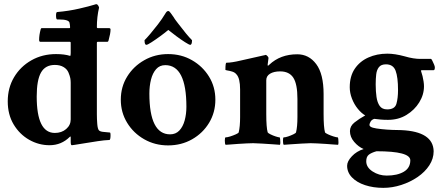

<svg xmlns="http://www.w3.org/2000/svg" viewBox="-20 -699 2156 932"><path d="M220.7 5.9Q168 5.9 121.6 -20.5Q75.2 -46.9 46.4 -94.7Q17.6 -142.6 17.6 -207Q17.6 -272.5 48.3 -324.2Q79.1 -376 132.3 -406.2Q185.5 -436.5 252 -436.5Q293 -436.5 320.3 -427.7Q323.2 -427.7 323.2 -441.4V-492.2Q323.2 -496.1 319.3 -496.1H175.8Q169.9 -496.1 169.9 -505.9Q169.9 -529.3 177.7 -557.6Q178.7 -562.5 183.6 -562.5H317.4Q320.3 -562.5 320.3 -566.4Q319.3 -574.2 319.3 -578.1Q319.3 -582 317.4 -588.9Q313.5 -604.5 266.6 -604.5H257.8Q252 -604.5 252 -624Q252 -640.6 257.8 -640.6Q314.5 -645.5 364.7 -657.2Q415 -668.9 436.5 -675.8L446.3 -678.7H448.2Q452.1 -678.7 456.1 -672.9Q460 -667 460.9 -662.1Q450.2 -617.2 450.2 -567.4Q450.2 -562.5 455.1 -562.5H508.8Q516.6 -562.5 516.6 -555.7Q516.6 -537.1 506.8 -502Q504.9 -498 504.9 -498Q502.9 -496.1 502 -496.1H455.1Q450.2 -496.1 450.2 -491.2V-143.6Q450.2 -122.1 452.1 -97.2Q454.1 -72.3 460.9 -65.4Q468.8 -59.6 478.5 -59.1Q488.3 -58.6 503.9 -56.6L513.7 -55.7Q516.6 -54.7 516.6 -43.9Q516.6 -19.5 510.7 -19.5Q486.3 -18.6 454.6 -13.7Q422.9 -8.8 392.6 -3.9Q362.3 1 343.8 3.9L329.1 5.9Q323.2 6.8 323.2 -10.7V-31.2Q323.2 -39.1 319.3 -35.2Q278.3 5.9 220.7 5.9ZM246.1 -53.7Q279.3 -53.7 301.3 -72.8Q323.2 -91.8 323.2 -119.1V-296.9Q323.2 -308.6 321.3 -319.3Q319.3 -330.1 312.5 -346.7Q305.7 -363.3 288.6 -373.5Q271.5 -383.8 246.1 -383.8Q200.2 -383.8 179.2 -347.2Q158.2 -310.5 158.2 -230.5Q158.2 -53.7 246.1 -53.7Z M795.9 6.8Q732.4 6.8 680.2 -22.9Q627.9 -52.7 597.2 -103Q566.4 -153.3 566.4 -214.8Q566.4 -277.3 597.2 -327.1Q627.9 -377 680.2 -406.7Q732.4 -436.5 795.9 -436.5Q860.4 -436.5 912.1 -406.7Q963.9 -377 994.6 -327.1Q1025.4 -277.3 1025.4 -214.8Q1025.4 -153.3 995.1 -103Q964.8 -52.7 912.6 -22.9Q860.4 6.8 795.9 6.8ZM805.7 -46.9Q833 -46.9 850.6 -65.4Q868.2 -84 876.5 -114.7Q884.8 -145.5 884.8 -180.7Q884.8 -382.8 782.2 -382.8Q754.9 -382.8 737.8 -363.3Q720.7 -343.8 712.9 -312.5Q705.1 -281.2 705.1 -245.1Q705.1 -46.9 805.7 -46.9ZM690.4 -481.4Q681.6 -481.4 681.6 -503.9Q705.1 -527.3 746.1 -580.1Q766.6 -606.4 784.2 -635.7Q790 -645.5 796.9 -645.5Q801.8 -645.5 808.6 -635.7L823.2 -615.2Q828.1 -606.4 834 -599.1Q839.8 -591.8 844.7 -585Q866.2 -556.6 882.8 -536.6Q899.4 -516.6 912.1 -503.9Q912.1 -481.4 903.3 -481.4Q898.4 -481.4 878.4 -494.1Q858.4 -506.8 835.4 -523.9Q812.5 -541 796.9 -553.7Q782.2 -541 758.8 -523.9Q735.4 -506.8 715.8 -494.1Q696.3 -481.4 690.4 -481.4Z M1075.2 3.9Q1071.3 0 1071.3 -16.6Q1071.3 -32.2 1075.2 -32.2Q1083 -32.2 1097.2 -36.6Q1111.3 -41 1124.5 -46.9Q1137.7 -52.7 1138.7 -56.6Q1145.5 -84 1145.5 -130.9V-264.6Q1145.5 -319.3 1127.9 -337.9Q1120.1 -347.7 1106.9 -351.6Q1093.8 -355.5 1084 -356.9Q1074.2 -358.4 1074.2 -360.4Q1074.2 -394.5 1079.1 -394.5Q1104.5 -394.5 1151.4 -405.8Q1198.2 -417 1257.8 -429.7L1262.7 -430.7Q1263.7 -431.6 1266.6 -431.6L1268.6 -432.6Q1273.4 -432.6 1278.8 -426.3Q1284.2 -419.9 1283.2 -416L1279.3 -385.7Q1279.3 -380.9 1280.3 -379.9Q1282.2 -379.9 1287.1 -384.8Q1340.8 -435.5 1422.9 -435.5Q1479.5 -435.5 1515.1 -387.7Q1550.8 -339.8 1550.8 -242.2V-145.5Q1550.8 -81.1 1557.6 -56.6Q1559.6 -52.7 1572.3 -46.9Q1585 -41 1599.1 -36.6Q1613.3 -32.2 1619.1 -32.2Q1621.1 -32.2 1622.1 -24.4Q1623 -16.6 1623 -7.8Q1623 1 1621.1 3.9Q1615.2 3.9 1598.6 2.4Q1582 1 1560.1 -0.5Q1538.1 -2 1518.6 -2.9Q1499 -3.9 1487.3 -3.9Q1471.7 -3.9 1443.8 -2Q1416 0 1390.6 1.5Q1365.2 2.9 1357.4 3.9Q1353.5 0 1353.5 -16.6Q1353.5 -32.2 1357.4 -32.2Q1365.2 -32.2 1378.4 -36.6Q1391.6 -41 1403.8 -46.9Q1416 -52.7 1417 -56.6Q1423.8 -84 1423.8 -130.9V-218.8Q1423.8 -291 1403.8 -321.8Q1383.8 -352.5 1339.8 -352.5Q1309.6 -352.5 1291 -341.3Q1272.5 -330.1 1272.5 -309.6V-145.5Q1272.5 -81.1 1279.3 -56.6Q1281.2 -52.7 1293 -46.9Q1304.7 -41 1318.4 -36.6Q1332 -32.2 1336.9 -32.2Q1338.9 -32.2 1339.8 -24.4Q1340.8 -16.6 1340.8 -7.8Q1340.8 1 1338.9 3.9Q1331.1 2.9 1305.7 1.5Q1280.3 0 1252.4 -2Q1224.6 -3.9 1209 -3.9Q1197.3 -3.9 1177.2 -2.9Q1157.2 -2 1135.7 -0.5Q1114.3 1 1097.7 2.4Q1081.1 3.9 1075.2 3.9Z M1840.8 212.9Q1792 212.9 1752 199.7Q1711.9 186.5 1688.5 162.1Q1665 137.7 1665 105.5Q1665 84 1688 59.6Q1710.9 35.2 1745.1 24.4Q1719.7 13.7 1699.2 -10.3Q1678.7 -34.2 1678.7 -62.5Q1678.7 -86.9 1700.7 -104.5Q1722.7 -122.1 1752.9 -138.7Q1734.4 -149.4 1716.8 -170.9Q1699.2 -192.4 1688.5 -220.2Q1677.7 -248 1677.7 -275.4Q1677.7 -329.1 1702.1 -365.2Q1726.6 -401.4 1768.1 -419.9Q1809.6 -438.5 1860.4 -438.5Q1896.5 -438.5 1943.4 -425.8Q1966.8 -418.9 1985.8 -416Q2004.9 -413.1 2018.6 -413.1H2072.3Q2074.2 -413.1 2078.6 -404.3Q2083 -395.5 2086.9 -386.2Q2090.8 -377 2090.8 -372.1Q2090.8 -358.4 2085 -358.4H2027.3Q2023.4 -357.4 2023.4 -355.5L2031.2 -329.1Q2034.2 -316.4 2036.1 -303.7Q2038.1 -291 2038.1 -280.3Q2038.1 -239.3 2015.1 -202.1Q1992.2 -165 1953.1 -141.1Q1914.1 -117.2 1863.3 -117.2Q1843.8 -117.2 1827.1 -118.7Q1810.5 -120.1 1796.9 -122.1Q1784.2 -118.2 1778.8 -108.4Q1773.4 -98.6 1773.4 -92.8Q1773.4 -84 1790 -79.1Q1803.7 -75.2 1831.1 -72.3Q1858.4 -69.3 1885.7 -68.4Q1913.1 -67.4 1927.7 -67.4Q2083 -60.5 2085 35.2Q2085 71.3 2064 103.5Q2043 135.7 2007.3 160.2Q1971.7 184.6 1928.2 198.7Q1884.8 212.9 1840.8 212.9ZM1859.4 -168Q1896.5 -168 1904.3 -195.3Q1912.1 -222.7 1912.1 -261.7Q1912.1 -324.2 1900.4 -355.5Q1888.7 -386.7 1853.5 -386.7Q1830.1 -386.7 1819.3 -373Q1808.6 -359.4 1806.2 -337.9Q1803.7 -316.4 1803.7 -292V-287.1Q1803.7 -255.9 1807.6 -228.5Q1811.5 -201.2 1823.2 -184.6Q1835 -168 1859.4 -168ZM1857.4 153.3Q1908.2 153.3 1939.9 134.8Q1971.7 116.2 1971.7 79.1Q1971.7 35.2 1807.6 35.2Q1783.2 42 1770.5 51.8Q1757.8 61.5 1757.8 84Q1757.8 113.3 1788.6 133.3Q1819.3 153.3 1857.4 153.3Z"/></svg>

Font: Crimson Text Bold
Style: Bold
Weight: 700
Designer: Sebastian Kosch
Foundry: Sebastian Kosch
Version: Version 1.10 July 1, 2025